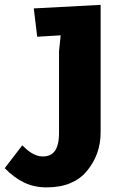

<svg xmlns="http://www.w3.org/2000/svg" viewBox="-50 -782 520 810"><path d="M92.5 -746.5 374.5 -761.5V-223Q374.5 -130.5 316.5 -60.5Q289.5 -27.5 247.2 -9.5Q205 8.5 146 8.5Q94.5 8.5 52 -11.8Q9.5 -32 -30 -72.5L44 -169Q52 -161 61.5 -152.5Q71 -144 82 -137.2Q93 -130.5 105 -126.2Q117 -122 130.5 -122Q145.5 -122 158 -126.8Q170.5 -131.5 179.8 -143Q189 -154.5 194 -173.8Q199 -193 199 -222V-566L206 -633L107 -627Z"/></svg>

Font: B612
Style: Bold
Weight: 700
Designer: Nicolas Chauveau, Thomas Paillot, Jonathan Favre-Lamarine, Jean-Luc Vinot
Foundry: AIRBUS
Version: Version 1.008